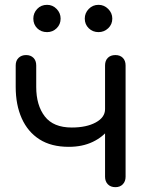

<svg xmlns="http://www.w3.org/2000/svg" viewBox="-20 -775 630 795"><path d="M265 -167Q192 -167 143.5 -198Q95 -229 70 -285Q45 -341 45 -415V-504Q45 -524 57 -535.5Q69 -547 88 -547Q107 -547 118.5 -535.5Q130 -524 130 -504V-415Q130 -339 165.5 -293Q201 -247 277 -247Q338 -247 376.5 -268Q415 -289 415 -323H458Q458 -278 432.5 -243Q407 -208 364 -187.5Q321 -167 265 -167ZM458 0Q438 0 426.5 -12Q415 -24 415 -43V-504Q415 -524 426.5 -535.5Q438 -547 458 -547Q477 -547 488.5 -535.5Q500 -524 500 -504V-43Q500 -24 488.5 -12Q477 0 458 0ZM175 -642Q150 -642 134 -658Q118 -674 118 -698Q118 -721 134 -738Q150 -755 175 -755Q198 -755 214.5 -738Q231 -721 231 -698Q231 -674 214.5 -658Q198 -642 175 -642ZM388 -642Q364 -642 347.5 -658Q331 -674 331 -698Q331 -721 347.5 -738Q364 -755 388 -755Q411 -755 428 -738Q445 -721 445 -698Q445 -674 428 -658Q411 -642 388 -642Z"/></svg>

Font: Comfortaa Medium
Style: Regular
Weight: 500
Designer: Johan Aakerlund
Foundry: Johan Aakerlund
Version: Version 3.104; ttfautohint (v1.8.1.43-b0c9)